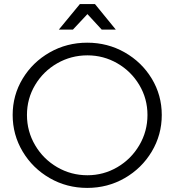

<svg xmlns="http://www.w3.org/2000/svg" viewBox="-20 -914 854 940"><path d="M547 -769H478L408 -845L337 -769H268L371 -894H445ZM772 -351Q772 -254 723 -172Q674 -90 590.5 -42Q507 6 407 6Q307 6 223.5 -42Q140 -90 91 -172Q42 -254 42 -351Q42 -448 91 -529Q140 -610 223.5 -657.5Q307 -705 407 -705Q507 -705 590.5 -657.5Q674 -610 723 -529Q772 -448 772 -351ZM112 -351Q112 -271 152 -203Q192 -135 260 -95.5Q328 -56 408 -56Q487 -56 554.5 -95.5Q622 -135 662 -203Q702 -271 702 -351Q702 -431 662 -498Q622 -565 554.5 -604Q487 -643 408 -643Q328 -643 260 -604Q192 -565 152 -498Q112 -431 112 -351Z"/></svg>

Font: TypoPRO Montserrat
Style: Regular
Weight: 300
Designer: Julieta Ulanovsky
Foundry: Julieta Ulanovsky
Version: Version 6.001